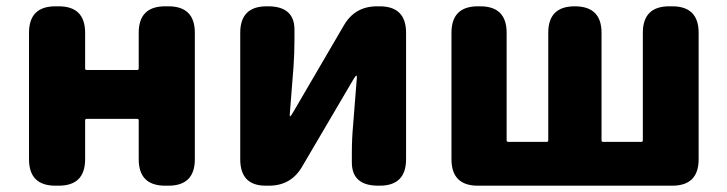

<svg xmlns="http://www.w3.org/2000/svg" viewBox="-20 -589 2307 609"><path d="M156 0Q72 0 72 -84V-485Q72 -569 156 -569H166Q250 -569 250 -485V-372Q250 -367 255 -367H415Q420 -367 420 -372V-485Q420 -569 504 -569H514Q598 -569 598 -485V-84Q598 0 514 0H504Q420 0 420 -84V-207Q420 -212 415 -212H255Q250 -212 250 -207V-84Q250 0 166 0Z M823 0Q742 0 742 -84V-485Q742 -569 826 -569H830Q914 -569 914 -495V-465Q914 -421 911 -377L899 -225Q899 -220 900.5 -220Q902 -220 911 -235L1071 -509Q1106 -569 1176 -569H1184Q1268 -569 1268 -485V-84Q1268 0 1184 0H1180Q1096 0 1096 -74V-104Q1096 -148 1100 -192L1112 -344Q1112 -349 1110 -349Q1108 -349 1099 -334L938 -60Q903 0 833 0Z M1496 0Q1412 0 1412 -84V-485Q1412 -569 1496 -569H1503Q1587 -569 1587 -485V-144Q1587 -139 1592 -139H1714Q1719 -139 1719 -144V-485Q1719 -569 1803 -569Q1888 -569 1888 -485V-144Q1888 -139 1893 -139H2014Q2019 -139 2019 -144V-485Q2019 -569 2103 -569H2112Q2196 -569 2196 -485V-84Q2196 0 2112 0Z"/></svg>

Font: Resource Han Rounded TW Heavy
Style: Regular
Weight: 900
Designer: Cyano Hao (round all glyphs); Ryoko NISHIZUKA 西塚涼子 (kana, bopomofo & ideographs); Paul D. Hunt (Latin, Greek & Cyrillic)
Foundry: Cyano Hao
Version: 0.990